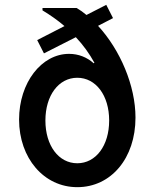

<svg xmlns="http://www.w3.org/2000/svg" viewBox="-20 -765 640 795"><path d="M134 -599 162 -544 294 -611C325 -578 350 -543 371 -505L368 -503C340 -528 305 -542 266 -542C152 -542 59 -423 59 -270C59 -110 162 10 300 10C440 10 541 -110 541 -278C541 -410 478 -558 386 -658L448 -690L420 -745L338 -703C325 -714 311 -724 297 -732H156V-722C189 -702 219 -681 247 -657ZM300 -89C223 -89 168 -162 168 -266C168 -370 223 -443 300 -443C377 -443 432 -370 432 -266C432 -162 377 -89 300 -89Z"/></svg>

Font: CommitMono
Style: 600Regular
Weight: 600
Monospace: yes
Designer: Eigil Nikolajsen
Foundry: Eigil Nikolajsen
Version: Version 1.143